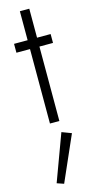

<svg xmlns="http://www.w3.org/2000/svg" viewBox="-144 -657 507 1024"><g transform="rotate(-15 110.0 -145.0)"><path d="M9 -460V-411H84V0H136V-411H211V-460H136V-620H84V-460ZM131 60 36 317 74 330 184 80Z"/></g></svg>

Font: Jost Light
Style: Regular
Weight: 300
Version: Version 3.710